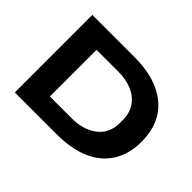

<svg xmlns="http://www.w3.org/2000/svg" viewBox="-134 -945 1203 1203"><g transform="rotate(45 467.0 -343.5)"><path d="M91.8 0V-687H464.8Q656.2 -687 764.2 -597.7Q872.1 -508.3 872.1 -342.8Q872.1 -232.9 822.8 -155.5Q773.4 -78.1 682.4 -39.1Q591.3 0 464.8 0ZM265.1 -137.2H456.1Q562.5 -137.2 627.7 -188.2Q692.9 -239.3 692.9 -332V-355Q692.9 -417.5 662.4 -462.2Q631.8 -506.8 578.9 -528.8Q525.9 -550.8 456.1 -550.8H265.1Z"/></g></svg>

Font: Archivo Expanded
Style: Bold
Weight: 700
Width: 7
Designer: Hector Gatti
Foundry: Omnibus-Type
Version: Version 2.001